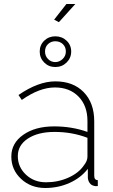

<svg xmlns="http://www.w3.org/2000/svg" viewBox="-20 -938 570 968"><path d="M276.9 -826.2 252.9 -838.9 314.9 -918H359.9ZM258.8 -754.9Q292.5 -754.9 315.7 -732.9Q338.9 -710.9 338.9 -678.2Q338.9 -645.5 315.7 -622.8Q292.5 -600.1 258.8 -600.1Q225.6 -600.1 202.9 -622.8Q180.2 -645.5 180.2 -678.2Q180.2 -710.9 202.9 -732.9Q225.6 -754.9 258.8 -754.9ZM207 -678.2Q207 -655.8 222.2 -640.4Q237.3 -625 258.8 -625Q279.3 -625 295.7 -640.4Q312 -655.8 312 -678.2Q312 -701.7 296.6 -715.8Q281.2 -730 258.8 -730Q237.3 -730 222.2 -715.8Q207 -701.7 207 -678.2ZM37.1 -148.9Q37.1 -216.3 97.4 -258.5Q157.7 -300.8 252.9 -300.8Q342.8 -300.8 420.9 -272.9V-328.1Q420.9 -404.8 376 -450.9Q331.1 -497.1 256.8 -497.1Q179.2 -497.1 89.8 -434.1L73.2 -459Q173.3 -527.8 258.8 -527.8Q349.1 -527.8 402.1 -473.4Q455.1 -418.9 455.1 -326.2V-51.8Q455.1 -29.8 473.1 -29.8V0Q459 1.5 454.1 -1Q440.4 -3.9 432.1 -15.4Q423.8 -26.9 422.9 -42V-86.9Q387.2 -41 330.3 -15.6Q273.4 9.8 208 9.8Q135.3 9.8 86.2 -36.1Q37.1 -82 37.1 -148.9ZM402.8 -104Q420.9 -126.5 420.9 -147.9V-243.2Q343.8 -272.9 254.9 -272.9Q171.9 -272.9 120.8 -239.5Q69.8 -206.1 69.8 -150.9Q69.8 -96.2 110.6 -57.6Q151.4 -19 211.9 -19Q272.9 -19 325 -42.5Q377 -65.9 402.8 -104Z"/></svg>

Font: Rawline ExtraLight
Style: Regular
Weight: 275
Designer: Matt McInerney, Pablo Impallari, Rodrigo Fuenzalida
Foundry: Matt McInerney, Pablo Impallari, Rodrigo Fuenzalida
Version: Version 4.020;PS 004.020;hotconv 1.0.88;makeotf.lib2.5.64775